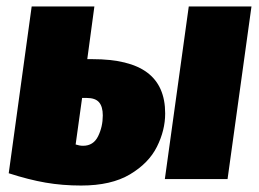

<svg xmlns="http://www.w3.org/2000/svg" viewBox="-20 -554 802 594"><path d="M491 -203Q491 -151 465.5 -100Q440 -49 382 -14.5Q324 20 231 20Q173 20 121 11Q69 2 7 -18L78 -534H272L250 -371H266Q380 -371 435.5 -329.5Q491 -288 491 -203ZM758 -534 684 0H490L564 -534ZM298 -197Q298 -224 286.5 -237.5Q275 -251 248 -251H234L214 -107Q226 -103 237 -103Q269 -103 283.5 -132.5Q298 -162 298 -197Z"/></svg>

Font: FiraGO Heavy
Style: Italic
Weight: 900
Italic angle: -8°
Designer: bBox Type GmbH
Foundry: bBox Type GmbH
Version: Version 1.001